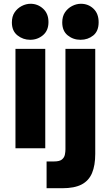

<svg xmlns="http://www.w3.org/2000/svg" viewBox="-20 -786 587 1018"><path d="M227 212V70H267Q296 70 308.5 59.5Q321 49 324 34Q327 19 327 6V-527H485V30Q485 91 468 131.5Q451 172 413 192Q375 212 310 212ZM62 0V-527H220V0ZM140 -575Q102 -575 72.5 -598.5Q43 -622 43 -667Q43 -699 57.5 -720.5Q72 -742 95 -754Q118 -766 142 -766Q180 -766 208.5 -740Q237 -714 237 -669Q237 -624 208 -599.5Q179 -575 140 -575ZM407 -575Q368 -575 339 -598.5Q310 -622 310 -667Q310 -699 324.5 -720.5Q339 -742 362 -754Q385 -766 409 -766Q448 -766 475.5 -740Q503 -714 503 -668Q503 -621 474.5 -598Q446 -575 407 -575Z"/></svg>

Font: Onest ExtraBold
Style: Regular
Weight: 800
Designer: Dmitri Voloshin, Andrey Kudryavtsev
Foundry: Dmitri Voloshin, Andrey Kudryavtsev
Version: Version 1.000;gftools[0.9.33]